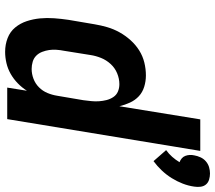

<svg xmlns="http://www.w3.org/2000/svg" viewBox="-64 -748 820 731"><g transform="rotate(90 345.5 -382.0)"><path d="M593 -557 551 -605Q565 -615 576.5 -628Q588 -641 597 -656Q589 -659 582.5 -664.5Q576 -670 573 -678Q570 -686 569.5 -694.5Q569 -703 571 -712Q573 -724 578.5 -736Q584 -748 594 -756.5Q604 -765 616 -768.5Q628 -772 640 -772Q652 -772 663.5 -768.5Q675 -765 682 -756.5Q689 -748 690.5 -736Q692 -724 690 -712Q687 -690 678.5 -668Q670 -646 657.5 -626Q645 -606 628.5 -588.5Q612 -571 593 -557ZM177 8Q149 8 124.5 -1.5Q100 -11 84 -30.5Q68 -50 60 -74.5Q52 -99 49.5 -125Q47 -151 49 -178.5Q51 -206 55 -233L72 -333Q76 -357 83 -381Q90 -405 102.5 -427.5Q115 -450 132.5 -469.5Q150 -489 171.5 -502.5Q193 -516 217.5 -522Q242 -528 267 -528Q289 -528 310 -521.5Q331 -515 346 -501Q361 -487 370 -467.5Q379 -448 384 -427L434 -735H554L433 0H313L325 -75Q313 -56 296.5 -40Q280 -24 260.5 -13Q241 -2 219.5 3Q198 8 177 8ZM242 -93Q261 -93 279.5 -100Q298 -107 312 -121Q326 -135 333.5 -153Q341 -171 344 -190L361 -290Q363 -305 364.5 -320Q366 -335 365 -349.5Q364 -364 360.5 -378Q357 -392 349 -404Q341 -416 328 -421.5Q315 -427 300 -427Q279 -427 258.5 -418.5Q238 -410 223 -393.5Q208 -377 200 -357Q192 -337 189 -317L173 -217Q170 -202 169 -187.5Q168 -173 170 -159.5Q172 -146 177 -133Q182 -120 191.5 -110.5Q201 -101 214.5 -97Q228 -93 242 -93Z"/></g></svg>

Font: Zed Sans Extended
Style: Bold Italic
Weight: 700
Width: 7
Italic angle: -9°
Designer: Belleve Invis
Foundry: Belleve Invis
Version: Version 1.0.0; ttfautohint (v1.8.4)